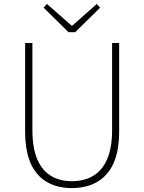

<svg xmlns="http://www.w3.org/2000/svg" viewBox="-20 -945 734 978"><path d="M346 13C464 13 587 -47 587 -272V-726H551V-280C551 -81 453 -22 346 -22C241 -22 145 -81 145 -280V-726H108V-272C108 -47 228 13 346 13ZM329 -781H363L490 -906L473 -925L349 -815H344L219 -925L202 -906Z"/></svg>

Font: Source Han Sans JP ExtraLight
Style: Regular
Weight: 250
Designer: Ryoko NISHIZUKA 西塚涼子 (kana, bopomofo & ideographs); Paul D. Hunt (Latin, Greek & Cyrillic); Sandoll Communications 산돌커뮤니
Foundry: Adobe
Version: Version 2.001;hotconv 1.0.107;makeotfexe 2.5.65593